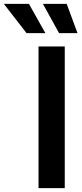

<svg xmlns="http://www.w3.org/2000/svg" viewBox="-129 -966 422 986"><path d="M203.6 -727.5V0H68.8V-727.5ZM174.3 -795.9 91.3 -946.3H213.4L269 -795.9ZM7.3 -795.9 -109.4 -946.3H19.5L104 -795.9Z"/></svg>

Font: V-Inter
Style: SemiBold-600
Weight: 600
Designer: Rasmus Andersson
Foundry: rsms
Version: Version 4.000;git-4146feb